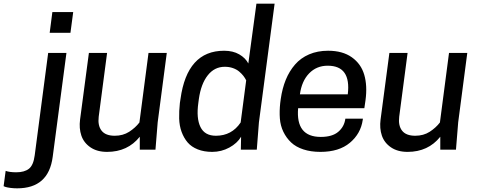

<svg xmlns="http://www.w3.org/2000/svg" viewBox="-177 -820 2623 1052"><path d="M13.2 30.8 86.9 -529.8H187L111.8 39.1Q89.4 211.9 -83 211.9Q-103 211.9 -120.4 209.5Q-137.7 207 -145.8 204.6Q-153.8 202.1 -157.2 200.2L-146 116.2Q-125 124 -87.9 124Q-43 124 -18.3 104.5Q6.3 85 13.2 30.8ZM224.1 -753.9 209 -640.1H95.2L109.9 -753.9Z M310.1 -529.8H409.7L363.8 -180.2Q357.9 -131.8 379.6 -104Q401.4 -76.2 451.7 -76.2Q497.1 -76.2 531 -98.1Q564.9 -120.1 586.9 -148.9L636.7 -529.8H736.8L687 -149.9L674.8 0H588.9V-70.8Q522.5 12.2 409.7 12.2Q355 12.2 318.6 -12.7Q282.2 -37.6 268.8 -77.1Q255.4 -116.7 261.7 -165Z M1050.8 -542Q1099.6 -542 1133.8 -522.2Q1168 -502.4 1183.6 -472.2L1228 -799.8H1327.6L1241.7 -149.9L1230 0H1142.6L1144 -70.8Q1123 -35.2 1079.6 -11.5Q1036.1 12.2 985.8 12.2Q940.9 12.2 906.5 -1.5Q872.1 -15.1 851.3 -39.3Q830.6 -63.5 818.1 -97.2Q805.7 -130.9 804.7 -170.9Q803.7 -210.9 808.6 -255.9L812 -277.8Q848.1 -542 1050.8 -542ZM1141.6 -148.9 1171.9 -379.9Q1165.5 -392.6 1156.7 -404.1Q1147.9 -415.5 1134 -427.5Q1120.1 -439.5 1099.6 -446.8Q1079.1 -454.1 1054.7 -454.1Q998 -454.1 961.2 -407.2Q924.3 -360.4 912.6 -277.8L909.7 -255.9Q897.9 -171.9 921.4 -124Q944.8 -76.2 1005.9 -76.2Q1092.8 -76.2 1141.6 -148.9Z M1819.3 -227.1H1456.5Q1442.9 -69.8 1580.6 -69.8Q1643.6 -69.8 1676.5 -97.9Q1709.5 -126 1715.3 -169.9H1811.5L1810.5 -163.1Q1799.8 -87.9 1740.2 -37.8Q1680.7 12.2 1578.6 12.2Q1525.9 12.2 1484.9 -1.5Q1443.8 -15.1 1418 -39.6Q1392.1 -64 1375.7 -97.7Q1359.4 -131.3 1356.4 -171.1Q1353.5 -210.9 1358.4 -255.9L1361.3 -277.8Q1369.6 -335.9 1388.9 -383.1Q1408.2 -430.2 1439.5 -466.3Q1470.7 -502.4 1516.8 -522.2Q1563 -542 1620.6 -542Q1700.2 -542 1750.7 -506.1Q1801.3 -470.2 1818.8 -410.2Q1836.4 -350.1 1825.7 -271ZM1618.7 -460Q1557.6 -460 1516.8 -418Q1476.1 -376 1466.3 -303.2H1728.5Q1747.6 -460 1618.7 -460Z M1956.5 -529.8H2056.2L2010.3 -180.2Q2004.4 -131.8 2026.1 -104Q2047.9 -76.2 2098.1 -76.2Q2143.6 -76.2 2177.5 -98.1Q2211.4 -120.1 2233.4 -148.9L2283.2 -529.8H2383.3L2333.5 -149.9L2321.3 0H2235.4V-70.8Q2168.9 12.2 2056.2 12.2Q2001.5 12.2 1965.1 -12.7Q1928.7 -37.6 1915.3 -77.1Q1901.9 -116.7 1908.2 -165Z"/></svg>

Font: Cooper Hewitt
Style: Medium Italic
Weight: 708
Designer: Village Type and Design LLC
Foundry: Cooper Hewitt Smithsonian Design Museum
Version: 1.000